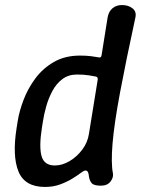

<svg xmlns="http://www.w3.org/2000/svg" viewBox="-20 -730 566 760"><path d="M158 10Q78 10 53 -51.5Q28 -113 46 -225L50 -250Q56 -289 73 -334Q90 -379 119.5 -419Q149 -459 193 -484.5Q237 -510 297 -510Q322 -510 341 -507.5Q360 -505 370 -503Q380 -500 382 -511L406 -661Q410 -684 425 -697Q440 -710 463 -710Q488 -710 504.5 -697Q521 -684 516 -661Q478 -486 455 -363Q432 -240 425.5 -162Q419 -84 427 -44Q430 -28 417.5 -11.5Q405 5 379 5Q351 5 342.5 -5.5Q334 -16 332 -32Q331 -43 328 -49Q325 -55 318 -55Q312 -55 299 -45Q286 -35 265.5 -22.5Q245 -10 218 0Q191 10 158 10ZM197 -75Q226 -75 255 -92Q284 -109 305.5 -137.5Q327 -166 332 -200L367 -416Q367 -426 359 -427Q350 -429 330.5 -432Q311 -435 285 -435Q251 -435 227 -417Q203 -399 187.5 -370Q172 -341 163 -309Q154 -277 150 -250L146 -225Q134 -149 144.5 -112Q155 -75 197 -75Z"/></svg>

Font: Winky Sans
Style: Italic
Weight: 400
Italic angle: -8.97852°
Designer: Simon Atzbach
Foundry: typofactur
Version: Version 1.205